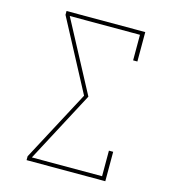

<svg xmlns="http://www.w3.org/2000/svg" viewBox="-109 -825 819 914"><g transform="rotate(15 300.0 -367.5)"><path d="M106 0V-19L291 -367L106 -716V-735H494V-590H473V-716H127L312 -368L127 -19H473V-145H494V0Z"/></g></svg>

Font: Iosevka HT Thin Extended
Style: Regular
Weight: 100
Width: 7
Monospace: yes
Designer: Belleve Invis
Foundry: Belleve Invis
Version: Version 32.3.0; ttfautohint (v1.8.4)